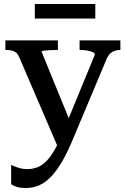

<svg xmlns="http://www.w3.org/2000/svg" viewBox="-20 -713 632 965"><path d="M155 -693H459V-620H155ZM346 -69 319 -11 272 29 76 -427Q70 -441 61 -448.5Q52 -456 39 -459Q26 -462 8 -462H7V-510H271V-462H269Q251 -462 232.5 -461Q214 -460 201.5 -458.5Q189 -457 189 -453ZM348 -17Q321 49 293.5 96.5Q266 144 237.5 174Q209 204 177.5 218Q146 232 109 232Q83 232 65 226.5Q47 221 36 213V116Q39 117 50.5 122Q62 127 79 132Q96 137 116 137Q139 137 161.5 130Q184 123 205.5 104Q227 85 249 49.5Q271 14 294 -43L306 -72L457 -439Q457 -446 446.5 -451Q436 -456 418.5 -459Q401 -462 383 -462H380V-510H585V-462H584Q570 -462 557.5 -458Q545 -454 534.5 -444.5Q524 -435 516 -417Z"/></svg>

Font: Roboto Serif 36pt Medium
Style: Regular
Weight: 500
Designer: Greg Gazdowicz
Foundry: Commercial Type
Version: Version 1.008